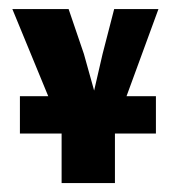

<svg xmlns="http://www.w3.org/2000/svg" viewBox="-20 -411 387 431"><path d="M330 -111.3V-195H264L335.7 -390.7H236.3L210.3 -290L191.3 -207.7L168.3 -290L134 -390.7H7.7L88.3 -195H24.7V-111.3H118.3V0H238V-111.3Z"/></svg>

Font: Jomhuria
Style: Regular
Weight: 400
Designer: Arabic design by Kourosh Beigpour, Latin design by Eben Sorkin, engineering by Lasse Fister and Khaled Hosney
Version: Version 1.0010